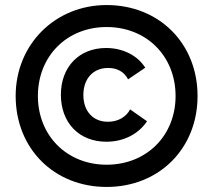

<svg xmlns="http://www.w3.org/2000/svg" viewBox="-20 -730 845 760"><path d="M402 10C610 10 762 -142 762 -350C762 -558 610 -710 402 -710C198 -710 42 -554 42 -350C42 -142 194 10 402 10ZM402 -78C245 -78 130 -193 130 -350C130 -508 245 -623 402 -623C560 -623 675 -508 675 -350C675 -193 560 -78 402 -78ZM401 -169C468 -169 527 -198 562 -250L495 -297C479 -266 446 -248 407 -248C349 -248 310 -289 310 -354C310 -419 349 -461 408 -461C445 -461 472 -445 487 -416L555 -462C524 -511 466 -540 400 -540C293 -540 221 -465 221 -355C221 -244 293 -169 401 -169Z"/></svg>

Font: Fixel Text Medium
Style: Regular
Weight: 500
Width: 4
Designer: AlfaBravo + MacPaw
Foundry: Kyrylo Tkachov, Marchela Mozhyna, Serhii Makarenko, Maria Weinstein, Zakhar Kryvoshyya
Version: Version 1.211